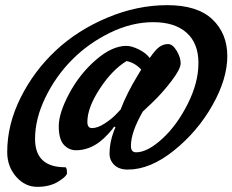

<svg xmlns="http://www.w3.org/2000/svg" viewBox="-20 -596 902 745"><path d="M528 -326Q503 -353 471 -359Q415 -325 367 -251.5Q319 -178 319 -123Q319 -99 337 -99Q359 -99 386.5 -117Q414 -135 431 -153L448 -171Q471 -232 514 -303ZM428 -102 423 -105Q418 -96 400 -76.5Q382 -57 366 -45Q323 -13 275 -13Q247 -13 227.5 -34.5Q208 -56 208 -106.5Q208 -157 248.5 -233Q289 -309 352 -363.5Q415 -418 470 -418Q491 -418 519 -404Q547 -390 561 -371Q583 -403 598.5 -414Q614 -425 632 -425Q650 -425 665.5 -399Q681 -373 681 -350.5Q681 -328 644.5 -280.5Q608 -233 571 -198L534 -163Q488 -83 488 -30Q488 -5 508 -5Q552 -5 609 -57Q666 -109 708 -192Q750 -275 750 -351.5Q750 -428 704 -469Q658 -510 574.5 -510Q491 -510 407 -469Q323 -428 259.5 -364Q196 -300 156 -217.5Q116 -135 116 -57Q116 53 233 53Q240 53 240 77Q237 90 204.5 109.5Q172 129 124.5 129Q77 129 42.5 89.5Q8 50 8 -6Q8 -113 60 -217Q112 -321 196.5 -400Q281 -479 396.5 -527.5Q512 -576 629 -576Q746 -576 804 -521Q862 -466 862 -378Q862 -290 804.5 -188Q747 -86 655 -12Q563 62 476 62Q442 62 423.5 44Q405 26 405 0Q405 -43 422 -88Z"/></svg>

Font: Clara
Style: Regular
Weight: 400
Designer: Proyecto DEMO
Foundry: Proyecto DEMO
Version: Version 1.002